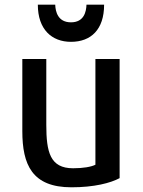

<svg xmlns="http://www.w3.org/2000/svg" viewBox="-20 -783 610 817"><path d="M282 -605C200 -605 141 -658 141 -763H215C216 -734 226 -688 282 -688C338 -688 347 -734 348 -763H423C423 -657 367 -605 282 -605ZM489 -25C450 -4 380 14 284 14C116 14 75 -83 75 -225V-532H177V-252C177 -136 193 -67 291 -67C334 -67 368 -73 386 -82V-532H489Z"/></svg>

Font: Repo Medium
Style: Regular
Weight: 500
Designer: Stefan Peev
Foundry: Context Ltd
Version: Version 1.502